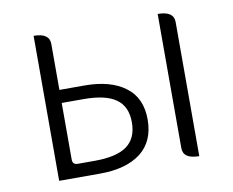

<svg xmlns="http://www.w3.org/2000/svg" viewBox="-64 -614 842 695"><g transform="rotate(-10 357.0 -266.5)"><path d="M100 0V-533Q158 -533 158 -493V-324H250Q346 -324 400 -283Q454 -243 454 -163Q454 -83 400 -41Q346 0 250 0ZM158 -68Q158 -49 177 -49H239Q319 -49 357 -76Q396 -104 396 -163Q396 -222 357 -249Q319 -276 239 -276H158ZM615 0Q556 0 556 -40V-533Q615 -533 615 -493V0Z"/></g></svg>

Font: Swei Half Moon CJK SC
Style: Light
Weight: 300
Version: Version 2.071